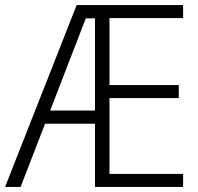

<svg xmlns="http://www.w3.org/2000/svg" viewBox="-21 -785 779 754"><path d="M698 -51V-102H409V-400H681V-451H409V-714H698V-765H280L-1 -51H60L156 -299H352V-51ZM176 -351 316 -713H352V-351Z"/></svg>

Font: Noto Sans Tamil UI SemiCondensed Light
Style: Regular
Weight: 300
Width: 4
Designer: Jelle Bosma - Monotype Design Team
Foundry: Monotype Imaging Inc.
Version: Version 2.004